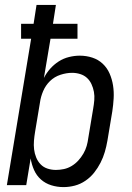

<svg xmlns="http://www.w3.org/2000/svg" viewBox="-20 -755 540 783"><path d="M239 8Q213 8 189 0.5Q165 -7 147 -23Q129 -39 119 -61.5Q109 -84 105 -109L87 0H8L107 -597H66V-658H117L129 -735H208L196 -658H296V-597H186L159 -437Q169 -457 184.5 -474.5Q200 -492 219.5 -504.5Q239 -517 261.5 -522.5Q284 -528 305 -528Q332 -528 356.5 -520Q381 -512 399 -495Q417 -478 427 -455Q437 -432 441 -406.5Q445 -381 443.5 -354Q442 -327 438 -301L418 -181Q414 -158 407.5 -135.5Q401 -113 390 -91.5Q379 -70 364 -51Q349 -32 328.5 -18Q308 -4 285 2Q262 8 239 8ZM208 -62Q224 -62 240.5 -65.5Q257 -69 272 -78Q287 -87 299 -100Q311 -113 320 -128.5Q329 -144 333.5 -160Q338 -176 340 -192L360 -312Q363 -329 364.5 -346.5Q366 -364 363 -380.5Q360 -397 353 -412Q346 -427 334.5 -437.5Q323 -448 307 -453Q291 -458 274 -458Q251 -458 226.5 -450Q202 -442 184 -424.5Q166 -407 156 -383.5Q146 -360 143 -337L123 -217Q120 -199 118.5 -181Q117 -163 119 -146Q121 -129 127.5 -113Q134 -97 145.5 -85Q157 -73 173.5 -67.5Q190 -62 208 -62Z"/></svg>

Font: Iosevka Oblique
Style: Regular
Weight: 400
Italic angle: -9°
Monospace: yes
Designer: Belleve Invis
Foundry: Belleve Invis
Version: Version 32.5.0; ttfautohint (v1.8.4)